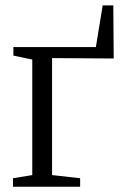

<svg xmlns="http://www.w3.org/2000/svg" viewBox="-20 -712 474 732"><path d="M29.5 0V-32.5L103 -44.5V-485L31 -500V-532.5H345.5L371.5 -691.5H412L413.5 -489L178.5 -490.5V-44.5L285.5 -32.5V0Z"/></svg>

Font: Merriweather 72pt Light
Style: Regular
Weight: 300
Version: Version 2.100